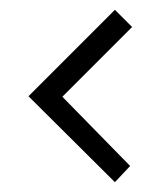

<svg xmlns="http://www.w3.org/2000/svg" viewBox="-20 -439 301 391"><path d="M107 -242 245 -101 214 -68 38 -243 214 -419 249 -384Z"/></svg>

Font: Ekushey Bangla
Style: Regular
Weight: 400
Designer: Al Mamun Sumon
Foundry: Al Mamun Sumon
Version: Version 1.0